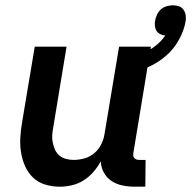

<svg xmlns="http://www.w3.org/2000/svg" viewBox="-20 -696 721 724"><path d="M206 8Q177 8 150.5 0Q124 -8 105 -26Q86 -44 75 -68.5Q64 -93 59.5 -120.5Q55 -148 56.5 -176Q58 -204 63 -233L111 -520H231L181 -217Q178 -202 177 -187Q176 -172 179 -158Q182 -144 187.5 -131.5Q193 -119 203.5 -110Q214 -101 228 -97Q242 -93 257 -93Q277 -93 297.5 -98.5Q318 -104 334.5 -117.5Q351 -131 361 -150.5Q371 -170 374 -190L429 -520H549L483 -120Q482 -115 482.5 -109.5Q483 -104 486.5 -100Q490 -96 495 -94.5Q500 -93 506 -93H529L528 8H489Q465 8 442.5 3.5Q420 -1 401.5 -13Q383 -25 372 -44.5Q361 -64 360 -88Q349 -67 332.5 -48Q316 -29 295.5 -16Q275 -3 251.5 2.5Q228 8 206 8ZM472 -419 455 -475Q476 -480 496.5 -487Q517 -494 536.5 -504Q556 -514 573.5 -529Q591 -544 603 -562Q593 -563 584 -567.5Q575 -572 570 -580Q565 -588 564 -598Q563 -608 565 -619Q567 -630 572.5 -641.5Q578 -653 587 -661Q596 -669 608.5 -672.5Q621 -676 632 -676Q644 -676 654.5 -672.5Q665 -669 671.5 -660Q678 -651 680 -639.5Q682 -628 680 -616Q674 -581 655 -546.5Q636 -512 607 -486.5Q578 -461 543 -445Q508 -429 472 -419Z"/></svg>

Font: Iosevka Extended
Style: Bold Italic
Weight: 700
Width: 7
Italic angle: -9°
Monospace: yes
Designer: Belleve Invis
Foundry: Belleve Invis
Version: Version 32.5.0; ttfautohint (v1.8.4)